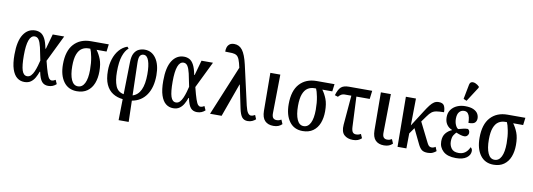

<svg xmlns="http://www.w3.org/2000/svg" viewBox="-72 -1302 5630 2027"><g transform="rotate(10 2743.0 -288.0)"><path d="M197 10Q152 10 118 -17Q84 -44 64.5 -102.5Q45 -161 45 -257Q45 -402 92 -474Q139 -546 218 -546Q250 -546 276.5 -532Q303 -518 323 -481Q343 -444 356 -375H361L406 -536H529L390 -251Q411 -167 425.5 -125Q440 -83 452 -69.5Q464 -56 478 -56Q499 -56 520 -70L539 -27Q522 -11 500.5 -2Q479 7 452 7Q409 7 384 -22Q359 -51 344 -125H339Q327 -90 309.5 -59Q292 -28 265 -9Q238 10 197 10ZM216 -55Q240 -55 257.5 -73.5Q275 -92 287.5 -121.5Q300 -151 309.5 -183.5Q319 -216 325 -242Q309 -327 296.5 -380Q284 -433 267.5 -458Q251 -483 224 -483Q144 -483 144 -266Q144 -156 160.5 -105.5Q177 -55 216 -55Z M760 10Q668 10 617.5 -59Q567 -128 567 -245Q567 -389 634 -462.5Q701 -536 816 -536H1007L997 -457H890Q919 -418 939 -367Q959 -316 959 -236Q959 -165 937.5 -109.5Q916 -54 871.5 -22Q827 10 760 10ZM762 -43Q809 -43 834 -93Q859 -143 859 -236Q859 -312 847 -372.5Q835 -433 823 -457H805Q765 -457 734 -437Q703 -417 685 -370.5Q667 -324 667 -243Q667 -151 691 -97Q715 -43 762 -43Z M1248 234 1252 8Q1191 2 1144.5 -27.5Q1098 -57 1072 -114Q1046 -171 1046 -261Q1046 -328 1064.5 -386Q1083 -444 1118.5 -486Q1154 -528 1205 -546L1221 -529Q1185 -499 1163.5 -436Q1142 -373 1142 -265Q1142 -174 1165.5 -115.5Q1189 -57 1253 -45L1260 -391Q1261 -453 1280.5 -487Q1300 -521 1330 -534Q1360 -547 1392 -547Q1468 -547 1513.5 -481Q1559 -415 1559 -302Q1559 -172 1504.5 -91.5Q1450 -11 1350 7L1356 234ZM1339 -391 1348 -49Q1463 -84 1463 -295Q1463 -389 1444.5 -440.5Q1426 -492 1390 -492Q1363 -492 1350 -470.5Q1337 -449 1339 -391Z M1792 10Q1747 10 1713 -17Q1679 -44 1659.5 -102.5Q1640 -161 1640 -257Q1640 -402 1687 -474Q1734 -546 1813 -546Q1845 -546 1871.5 -532Q1898 -518 1918 -481Q1938 -444 1951 -375H1956L2001 -536H2124L1985 -251Q2006 -167 2020.5 -125Q2035 -83 2047 -69.5Q2059 -56 2073 -56Q2094 -56 2115 -70L2134 -27Q2117 -11 2095.5 -2Q2074 7 2047 7Q2004 7 1979 -22Q1954 -51 1939 -125H1934Q1922 -90 1904.5 -59Q1887 -28 1860 -9Q1833 10 1792 10ZM1811 -55Q1835 -55 1852.5 -73.5Q1870 -92 1882.5 -121.5Q1895 -151 1904.5 -183.5Q1914 -216 1920 -242Q1904 -327 1891.5 -380Q1879 -433 1862.5 -458Q1846 -483 1819 -483Q1739 -483 1739 -266Q1739 -156 1755.5 -105.5Q1772 -55 1811 -55Z M2187 0 2407 -532Q2395 -588 2383 -617.5Q2371 -647 2353 -658.5Q2335 -670 2306 -672Q2277 -674 2231 -674Q2230 -696 2236.5 -718Q2243 -740 2261 -755Q2279 -770 2312 -770Q2366 -770 2400 -725Q2434 -680 2458 -576L2554 -151Q2567 -96 2582.5 -76Q2598 -56 2616 -56Q2634 -56 2658 -70L2676 -27Q2661 -13 2639.5 -3Q2618 7 2590 7Q2552 7 2530 -19Q2508 -45 2494 -113L2443 -358H2440L2311 0Z M2867 10Q2808 10 2775.5 -23.5Q2743 -57 2742 -129L2739 -536H2846L2840 -126Q2839 -86 2852.5 -71Q2866 -56 2889 -56Q2905 -56 2916.5 -59.5Q2928 -63 2940 -70L2959 -25Q2942 -8 2920 1Q2898 10 2867 10Z M3180 10Q3088 10 3037.5 -59Q2987 -128 2987 -245Q2987 -389 3054 -462.5Q3121 -536 3236 -536H3427L3417 -457H3310Q3339 -418 3359 -367Q3379 -316 3379 -236Q3379 -165 3357.5 -109.5Q3336 -54 3291.5 -22Q3247 10 3180 10ZM3182 -43Q3229 -43 3254 -93Q3279 -143 3279 -236Q3279 -312 3267 -372.5Q3255 -433 3243 -457H3225Q3185 -457 3154 -437Q3123 -417 3105 -370.5Q3087 -324 3087 -243Q3087 -151 3111 -97Q3135 -43 3182 -43Z M3720 10Q3660 10 3625 -22.5Q3590 -55 3596 -131L3623 -447H3551Q3533 -447 3517.5 -439Q3502 -431 3485 -411L3451 -422Q3469 -485 3496.5 -510.5Q3524 -536 3582 -536H3831L3820 -447H3677L3692 -124Q3694 -85 3706 -69Q3718 -53 3742 -53Q3769 -53 3793 -67L3812 -24Q3794 -7 3772 1.5Q3750 10 3720 10Z M4052 10Q3993 10 3960.5 -23.5Q3928 -57 3927 -129L3924 -536H4031L4025 -126Q4024 -86 4037.5 -71Q4051 -56 4074 -56Q4090 -56 4101.5 -59.5Q4113 -63 4125 -70L4144 -25Q4127 -8 4105 1Q4083 10 4052 10Z M4197 0 4192 -536H4300L4296 -247L4404 -416Q4431 -459 4452.5 -486.5Q4474 -514 4495 -527.5Q4516 -541 4545 -541Q4588 -541 4602.5 -515Q4617 -489 4617 -445Q4566 -444 4537 -439.5Q4508 -435 4487 -419.5Q4466 -404 4441 -368L4397 -307L4504 -93Q4515 -71 4526 -63.5Q4537 -56 4552 -56Q4573 -56 4593 -70L4611 -27Q4598 -15 4575.5 -4Q4553 7 4521 7Q4476 7 4454.5 -11.5Q4433 -30 4416 -66L4339 -225L4294 -161L4292 0Z M4823 10Q4732 10 4686.5 -32Q4641 -74 4641 -138Q4641 -193 4668 -225.5Q4695 -258 4732 -273V-276Q4695 -290 4674 -321.5Q4653 -353 4653 -399Q4653 -447 4677.5 -480Q4702 -513 4741 -530Q4780 -547 4826 -547Q4883 -547 4916 -531.5Q4949 -516 4963 -492.5Q4977 -469 4977 -442Q4977 -414 4959.5 -396Q4942 -378 4890 -379Q4890 -409 4884.5 -435.5Q4879 -462 4865 -479Q4851 -496 4824 -496Q4793 -496 4772.5 -472Q4752 -448 4752 -400Q4752 -361 4766 -331Q4780 -301 4796 -296Q4822 -303 4847 -309Q4872 -315 4896 -315Q4902 -312 4909 -302.5Q4916 -293 4916 -276Q4916 -259 4903.5 -245.5Q4891 -232 4870 -232Q4839 -232 4783 -256Q4773 -247 4757 -223.5Q4741 -200 4741 -153Q4741 -113 4764 -80.5Q4787 -48 4843 -48Q4922 -48 4958 -130Q4965 -125 4971 -116Q4977 -107 4977 -92Q4977 -49 4937.5 -19.5Q4898 10 4823 10ZM4830 -605 4796 -620 4826 -775Q4831 -802 4849.5 -807.5Q4868 -813 4890.5 -803.5Q4913 -794 4932 -775V-763Z M5226 10Q5134 10 5083.5 -59Q5033 -128 5033 -245Q5033 -389 5100 -462.5Q5167 -536 5282 -536H5473L5463 -457H5356Q5385 -418 5405 -367Q5425 -316 5425 -236Q5425 -165 5403.5 -109.5Q5382 -54 5337.5 -22Q5293 10 5226 10ZM5228 -43Q5275 -43 5300 -93Q5325 -143 5325 -236Q5325 -312 5313 -372.5Q5301 -433 5289 -457H5271Q5231 -457 5200 -437Q5169 -417 5151 -370.5Q5133 -324 5133 -243Q5133 -151 5157 -97Q5181 -43 5228 -43Z"/></g></svg>

Font: Noto Serif ExtraCondensed Medium
Style: Regular
Weight: 500
Width: 2
Designer: Monotype Design Team
Foundry: Monotype Imaging Inc.
Version: Version 2.015